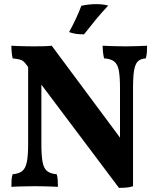

<svg xmlns="http://www.w3.org/2000/svg" viewBox="-20 -900 766 928"><path d="M555 8 107 -588Q96 -604 83 -609.5Q70 -615 41 -618Q38 -632 36.5 -648Q35 -664 35 -679Q46 -678 65.5 -677.5Q85 -677 105 -676.5Q125 -676 139 -676Q162 -676 188 -676.5Q214 -677 230 -679L574 -216ZM35 3Q35 -16 36 -31Q37 -46 41 -58Q70 -60 86.5 -72.5Q103 -85 109.5 -116Q116 -147 116 -203V-613L180 -608V-203Q180 -147 186 -116Q192 -85 208.5 -72.5Q225 -60 254 -58Q258 -46 259 -30Q260 -14 260 3Q246 2 226 1.5Q206 1 186 0.5Q166 0 150 0Q134 0 111.5 0.5Q89 1 68 1.5Q47 2 35 3ZM555 8 560 -139V-475Q560 -531 554 -561Q548 -591 531 -603.5Q514 -616 483 -618Q479 -635 477.5 -650.5Q476 -666 476 -679Q491 -678 511.5 -677.5Q532 -677 553 -676.5Q574 -676 590 -676Q613 -676 642.5 -677Q672 -678 691 -679Q691 -664 690 -648.5Q689 -633 685 -618Q660 -616 647 -604Q634 -592 628.5 -562Q623 -532 623 -475V0Q609 5 592 6.5Q575 8 555 8ZM386 -734Q364 -734 347 -736.5Q330 -739 314 -745Q331 -776 347 -810Q363 -844 373 -872Q390 -876 408.5 -878Q427 -880 445 -880Q478 -880 503 -873Q471 -839 443 -805Q415 -771 386 -734Z"/></svg>

Font: Vollkorn
Style: Bold
Weight: 700
Designer: Friedrich Althausen
Foundry: Friedrich Althausen
Version: Version 5.000